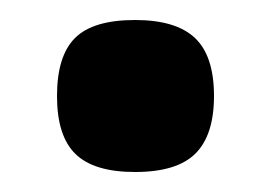

<svg xmlns="http://www.w3.org/2000/svg" viewBox="-20 -166 271 192"><path d="M115 6Q74 6 55.5 -12Q37 -30 37 -70Q37 -110 55 -128Q73 -146 115 -146Q156 -146 175 -128Q194 -110 194 -70Q194 -31 175.5 -12.5Q157 6 115 6Z"/></svg>

Font: Encode Sans Compressed
Style: Bold
Weight: 700
Designer: Pablo Impallari, Andres Torresi
Foundry: Pablo Impallari, Andres Torresi
Version: Version 1.000; ttfautohint (v1.00) -l 8 -r 50 -G 200 -x 14 -